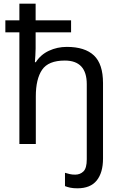

<svg xmlns="http://www.w3.org/2000/svg" viewBox="-20 -780 658 1040"><path d="M399 240Q376 240 360 236.5Q344 233 332 228V156Q345 160 358 163Q371 166 387 166Q414 166 432 148.5Q450 131 450 83V-324Q450 -452 331 -452Q242 -452 208 -402Q174 -352 174 -258V0H85V-605H9V-670H85V-760H173V-670H365V-605H173V-517Q173 -498 171.5 -479Q170 -460 169 -443H174Q200 -484 245 -505Q290 -526 342 -526Q440 -526 489 -479.5Q538 -433 538 -330V79Q538 155 504 197.5Q470 240 399 240Z"/></svg>

Font: Apis
Style: Regular
Weight: 400
Designer: Monotype Design Team
Foundry: Monotype Imaging Inc.
Version: Version 2.000; build 0001